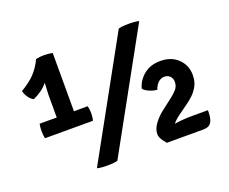

<svg xmlns="http://www.w3.org/2000/svg" viewBox="-113 -871 1262 1059"><g transform="rotate(-20 518.0 -341.5)"><path d="M130 -339Q139.5 -339 155 -338.8Q170.5 -338.5 178.5 -338.5V-470Q178.5 -481.5 179.8 -501.2Q181 -521 182 -541.5Q166 -521.5 144.5 -505.8Q123 -490 94.5 -477Q77 -485.5 64.5 -504.5Q52 -523.5 48.5 -541.5Q102.5 -573.5 132 -605.5Q161.5 -637.5 182 -681Q206.5 -686 231.5 -686Q251.5 -686 279.5 -681V-338.5Q288 -338.5 305.2 -338.8Q322.5 -339 331 -339H360Q365.5 -320 365.5 -296Q365.5 -286.5 364.2 -275.2Q363 -264 360 -253.5H78.5Q74 -276 74 -296Q74 -306 75 -317.5Q76 -329 78.5 -339ZM668 -683Q684 -687.5 708.2 -688.5Q732.5 -689.5 755 -688Q777.5 -686.5 788 -683L411 0Q395 4.5 370.8 5.5Q346.5 6.5 323.8 5Q301 3.5 291 0ZM976 -91.5Q976 -52 968.5 -32.5Q961 -13 947.2 -6.5Q933.5 0 914.5 0H701.5Q682.5 -22.5 675.5 -36Q668.5 -49.5 668.5 -63.5Q668.5 -93 691 -123.2Q713.5 -153.5 744.5 -177L807.5 -225.5Q826.5 -240 842.2 -257.8Q858 -275.5 858 -300.5Q858 -321.5 845.2 -334.5Q832.5 -347.5 812 -347.5Q790.5 -347 775 -331.2Q759.5 -315.5 752.5 -293Q733.5 -293.5 708.2 -304Q683 -314.5 673.5 -328Q685.5 -373.5 724 -405Q762.5 -436.5 821 -436.5Q885.5 -436.5 924.8 -398.2Q964 -360 964 -303Q964 -266 949.5 -239.2Q935 -212.5 915.2 -194Q895.5 -175.5 879 -164L835.5 -132.5Q816 -119 801.5 -106.8Q787 -94.5 779 -83.5Q826.5 -91.5 888 -91.5Z"/></g></svg>

Font: Signika Negative SemiBold
Style: Regular
Weight: 600
Designer: Anna Giedryś
Foundry: Anna Giedryś
Version: Version 2.000; ttfautohint (v1.8.3) -l 8 -r 50 -G 200 -x 9 -